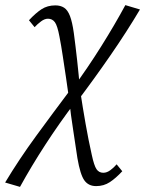

<svg xmlns="http://www.w3.org/2000/svg" viewBox="-75 -440 566 749"><path d="M300 286Q270 286 254 263.5Q238 241 227 177Q220 127 210.5 67.5Q201 8 195 -50Q189 -95 182.5 -137.5Q176 -180 170 -220.5Q164 -261 157 -297Q149 -340 139 -353.5Q129 -367 112 -367Q99 -367 85 -356.5Q71 -346 60 -334L38 -361Q64 -389 87 -404Q110 -419 141 -419Q161 -419 175 -410Q189 -401 198 -377.5Q207 -354 213 -311Q216 -287 219.5 -260Q223 -233 226 -204Q229 -175 232 -146.5Q235 -118 237 -91Q248 -19 259 43.5Q270 106 283 164Q292 206 301.5 220Q311 234 328 234Q342 234 356 223.5Q370 213 380 201L402 228Q377 255 353.5 270.5Q330 286 300 286ZM3 289 -55 272Q-1 182 65.5 91Q132 0 202 -93L218 -41Q156 41 101.5 125Q47 209 3 289ZM225 -43 209 -96Q267 -175 320 -259.5Q373 -344 414 -420L471 -403Q420 -317 356.5 -225Q293 -133 225 -43Z"/></svg>

Font: Ysabeau Office
Style: Italic
Weight: 400
Italic angle: -12°
Designer: Christian Thalmann (Catharsis Fonts)
Version: Version 2.001;gftools[0.9.30]; featfreeze: tnum,lnum,ss02